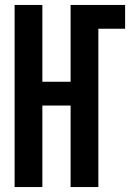

<svg xmlns="http://www.w3.org/2000/svg" viewBox="-20 -755 540 775"><path d="M39 0V-735H151V-425H265V-735H485V-639H377V0H265V-329H151V0Z"/></svg>

Font: Zed Mono
Style: Bold
Weight: 700
Monospace: yes
Designer: Belleve Invis
Foundry: Belleve Invis
Version: Version 1.0.0; ttfautohint (v1.8.4)